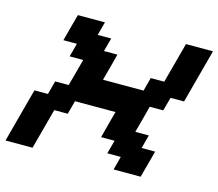

<svg xmlns="http://www.w3.org/2000/svg" viewBox="-92 -741 976 858"><g transform="rotate(15 396.0 -312.5)"><path d="M500 0H625Q630.9 -21 642.1 -62.5Q653.3 -104 658.7 -125H596.2L612.8 -187.5H550.3Q556.2 -208 567.1 -249.8Q578.1 -291.5 583.5 -312.5H646L663.1 -375H725.6Q736.8 -416.5 759 -500Q781.2 -583.5 792.5 -625H667.5L617.2 -437.5H554.7L538.1 -375H350.6Q356.4 -396 367.4 -437.5Q378.4 -479 383.8 -500H321.3L338.4 -562.5H275.9L292.5 -625H167.5Q161.6 -604 150.4 -562.3Q139.2 -520.5 133.8 -500H196.3L179.7 -437.5H242.2Q236.8 -417 225.6 -375Q214.4 -333 208.5 -312.5H146L129.4 -250H66.9Q55.7 -208 33.4 -125Q11.2 -42 0 0H125L175.3 -187.5H237.8L254.4 -250H441.9Q436 -229 425 -187.3Q414.1 -145.5 408.7 -125H471.2L454.1 -62.5H516.6Z"/></g></svg>

Font: Faithful 32x
Style: Oblique
Weight: 400
Foundry: Faithful Resource Pack
Version: Version 1.0; January 27, 2023